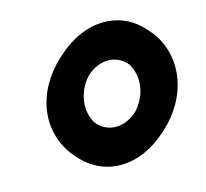

<svg xmlns="http://www.w3.org/2000/svg" viewBox="-86 -632 807 751"><g transform="rotate(-15 317.5 -256.5)"><path d="M284 -348C307 -371 341 -386 372 -386C403 -386 431 -371 449 -348C464 -323 472 -292 467 -256C462 -221 446 -190 423 -165C399 -142 367 -127 336 -127C305 -127 277 -141 258 -165C243 -189 235 -221 240 -256C245 -290 260 -323 284 -348ZM148 -61C190 -10 247 22 316 22C384 22 449 -9 504 -59L512 -66C567 -116 607 -184 617 -256C627 -328 607 -396 566 -446L559 -454C518 -504 462 -535 394 -535C326 -535 260 -504 204 -453L195 -445C140 -395 100 -328 90 -256C80 -184 102 -117 142 -68Z"/></g></svg>

Font: Hussar Woodtype
Style: SeBdObl
Weight: 900
Foundry: Cannot Into Space Fonts
Version: Version 1.07